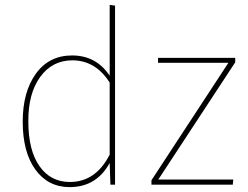

<svg xmlns="http://www.w3.org/2000/svg" viewBox="-20 -756 1014 786"><path d="M429 -446V-736L451 -733V0H432L429 -89Q375 10 265 10Q177 10 125 -61.5Q73 -133 73 -258Q73 -380 127 -454.5Q181 -529 275 -529Q374 -529 429 -446ZM943 -519V-501L628 -21H935L933 0H600V-18L915 -499H627V-519ZM266 -11Q372 -11 429 -123V-418Q371 -509 276 -509Q194 -509 144.5 -441Q95 -373 96 -258Q96 -141 141.5 -76Q187 -11 266 -11Z"/></svg>

Font: FiraGO Thin
Style: Regular
Weight: 100
Designer: bBox Type
Foundry: bBox Type GmbH
Version: Version 1.001;PS 001.001;hotconv 1.0.88;makeotf.lib2.5.64775